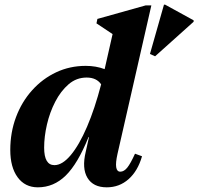

<svg xmlns="http://www.w3.org/2000/svg" viewBox="-20 -788 849 822"><path d="M142 14Q87 14 55.5 -29Q24 -72 24 -146Q24 -221 48.5 -286.5Q73 -352 117.5 -401.5Q162 -451 220.5 -478.5Q279 -506 347 -506Q391 -506 428 -492L462 -642L393 -688L397 -707L604 -765H628L483 -129Q466 -53 495 -53Q511 -53 525 -70.5Q539 -88 558 -130L588 -119Q570 -56 530.5 -21Q491 14 437 14Q379 14 354.5 -26.5Q330 -67 347 -138L361 -201H359Q313 -87 261.5 -36.5Q210 14 142 14ZM169 -156Q169 -81 213 -81Q247 -81 283 -124Q319 -167 352.5 -245Q386 -323 413 -427Q393 -456 351 -456Q307 -456 273.5 -427Q240 -398 216.5 -352.5Q193 -307 181 -255Q169 -203 169 -156ZM644 -547 622 -557 682 -768H687L809 -701V-695Z"/></svg>

Font: Platypi SemiBold
Style: Italic
Weight: 600
Italic angle: -13°
Designer: David Sargent
Foundry: Bolt Cutter Type
Version: Version 1.200; ttfautohint (v1.8.4.7-5d5b)